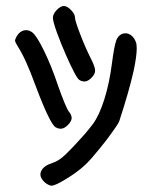

<svg xmlns="http://www.w3.org/2000/svg" viewBox="-20 -603 502 624"><path d="M237.8 -343.3Q232.4 -346.2 220.2 -369.6Q208 -393.1 194.8 -423.3Q178.2 -460.9 165 -497.1Q151.9 -533.7 151.9 -545.4Q151.9 -557.1 164.1 -570.3Q176.8 -583.5 187.5 -583.5Q198.2 -583.5 210.9 -570.3Q223.6 -557.1 223.6 -546.4Q223.6 -536.1 240.7 -491.7Q257.8 -447.3 274.9 -413.6Q288.6 -386.7 289.1 -374.5Q289.6 -362.3 277.3 -350.1Q267.6 -340.3 257.8 -338.4Q252.4 -337.4 246.6 -339.4Q246.1 -339.4 245.6 -339.4Q241.7 -340.8 237.8 -343.3ZM160.6 -189.5Q151.4 -195.3 135.3 -228.5Q119.1 -261.7 95.7 -324.2Q77.6 -373.5 64.5 -401.9Q51.8 -430.2 35.2 -456.5Q29.3 -466.3 28.8 -470.7Q28.8 -475.1 34.2 -484.9Q43 -500 56.6 -503.9Q70.8 -507.8 84 -498.5Q98.6 -488.3 123 -438Q147.5 -388.2 168.9 -323.7Q179.2 -294.9 189 -270.5Q199.2 -246.1 203.1 -241.2Q213.4 -229 212.9 -218.3Q211.9 -208 200.7 -196.8Q190.4 -186.5 181.2 -185.1Q171.9 -183.1 160.6 -189.5ZM123.5 -12.2Q111.3 -24.4 111.3 -36.1Q111.3 -41.5 113.8 -46.9Q121.1 -64 150.9 -73.7Q166 -78.6 179.7 -89.4Q193.4 -100.1 218.8 -127Q236.8 -146 255.4 -167Q273.4 -188.5 281.7 -199.7Q302.7 -228 319.3 -280.8Q335.9 -334 343.8 -397Q351.1 -452.6 357.4 -470.2Q358.9 -475.1 361.3 -479Q367.7 -489.3 377.9 -493.2Q392.1 -498 404.8 -489.3Q417.5 -480.5 422.9 -462.4Q424.3 -455.6 424.3 -444.8Q424.3 -420.4 414.6 -374Q399.9 -308.1 367.7 -209.5Q364.7 -200.7 345.7 -174.8Q327.1 -148.4 304.7 -121.1Q290 -103 276.4 -87.4Q262.7 -72.3 253.4 -64Q229 -42 194.3 -21Q159.2 0.5 147.5 0.5Q142.6 0.5 135.7 -3.4Q128.4 -6.8 123.5 -12.2Z"/></svg>

Font: Casuwalt
Style: Regular
Weight: 400
Designer: Walter E Stewart
Version: 0.1